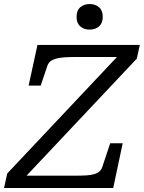

<svg xmlns="http://www.w3.org/2000/svg" viewBox="-48 -933 714 953"><path d="M42 -61H326Q358 -61 381.5 -62.5Q405 -64 421 -69Q437 -74 446.5 -83Q456 -92 460 -105L499 -222H561L514 0H-28L-12 -72L557 -676L571 -650H322Q290 -650 266.5 -648Q243 -646 227 -641Q211 -636 201.5 -628Q192 -620 187 -606L154 -508H94L138 -710H646L631 -642L47 -22ZM397 -786Q425 -786 443.5 -802Q462 -818 462 -849Q462 -881 443.5 -897Q425 -913 397 -913Q369 -913 350.5 -897Q332 -881 332 -849Q332 -818 350.5 -802Q369 -786 397 -786Z"/></svg>

Font: Roboto Serif
Style: Italic
Weight: 400
Italic angle: -10°
Designer: Greg Gazdowicz
Foundry: Commercial Type
Version: Version 1.008